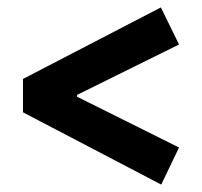

<svg xmlns="http://www.w3.org/2000/svg" viewBox="-20 -567 545 518"><path d="M414 -547 463 -447 188 -311V-306L463 -169L415 -69L42 -264V-354Z"/></svg>

Font: Podkova ExtraBold
Style: Regular
Weight: 800
Designer: Ilya Yudin
Foundry: Cyreal (www.cyreal.org)
Version: Version 2.103